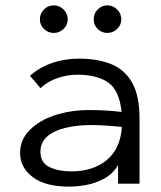

<svg xmlns="http://www.w3.org/2000/svg" viewBox="-20 -686 603 717"><path d="M238 11Q150 11 102.5 -24.5Q55 -60 55 -115Q55 -164 90.5 -200Q126 -236 184.5 -255.5Q243 -275 314 -275Q340 -275 370.5 -273.5Q401 -272 434 -268Q426 -348 384.5 -377.5Q343 -407 269 -407Q232 -407 196 -395Q160 -383 131 -357L92 -403Q128 -435 175 -451Q222 -467 275 -467Q343 -467 394 -447Q445 -427 473 -378Q501 -329 501 -243V0H421V-70Q402 -37 370 -19.5Q338 -2 303 4.5Q268 11 238 11ZM131 -119Q131 -78 165 -62Q199 -46 246 -46Q328 -46 379 -88.5Q430 -131 435 -212Q407 -215 376.5 -217Q346 -219 321 -219Q267 -219 224 -208.5Q181 -198 156 -176Q131 -154 131 -119ZM181 -563Q159 -563 144 -578Q129 -593 129 -614Q129 -635 144 -650.5Q159 -666 181 -666Q202 -666 217.5 -650.5Q233 -635 233 -614Q233 -593 217.5 -578Q202 -563 181 -563ZM381 -563Q360 -563 345 -577.5Q330 -592 330 -614Q330 -636 345 -651Q360 -666 381 -666Q402 -666 417.5 -650.5Q433 -635 433 -614Q433 -593 417.5 -578Q402 -563 381 -563Z"/></svg>

Font: Inconsolata SemiExpanded Thin
Style: Regular
Weight: 100
Width: 6
Monospace: yes
Designer: Raph Levien, Cyreal, Brenton Simpson
Foundry: Raph Levien, Cyreal, Google
Version: Version 3.100; ttfautohint (v1.8.4.7-5d5b)